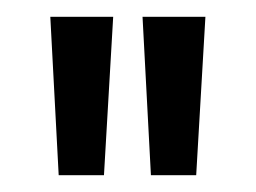

<svg xmlns="http://www.w3.org/2000/svg" viewBox="-20 -720 305 229"><path d="M115 -700H40L50 -511H104ZM225 -700H150L160 -511H214Z"/></svg>

Font: SVN-Bebas Neue
Style: Regular
Weight: 400
Designer: Ryoichi Tsunekawa
Foundry: Ryoichi Tsunekawa
Version: Version 001.003